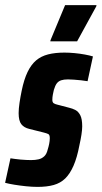

<svg xmlns="http://www.w3.org/2000/svg" viewBox="-41 -724 398 752"><path d="M106 8Q85 8 61 5.5Q37 3 15.5 -0.5Q-6 -4 -21 -8L0 -104Q7 -103 17.5 -101.5Q28 -100 39.5 -99Q51 -98 62 -97.5Q73 -97 81 -97Q97 -97 110 -100Q123 -103 132.5 -112Q142 -121 146 -139Q149 -148 151.5 -160Q154 -172 154 -183Q154 -196 148 -199Q142 -202 130 -205L74 -219Q53 -224 42.5 -237.5Q32 -251 32 -281Q32 -298 35.5 -321.5Q39 -345 44 -369Q53 -413 67 -442Q81 -471 100.5 -487.5Q120 -504 147.5 -511Q175 -518 211 -518Q230 -518 251 -516Q272 -514 291 -510.5Q310 -507 323 -503L302 -406Q291 -408 276.5 -409.5Q262 -411 248.5 -412Q235 -413 225 -413Q209 -413 198.5 -409.5Q188 -406 181.5 -397.5Q175 -389 170 -372Q168 -364 166 -353.5Q164 -343 164 -333Q164 -323 169.5 -319.5Q175 -316 184 -314L230 -302Q243 -299 254.5 -293Q266 -287 273.5 -272.5Q281 -258 281 -229Q281 -216 278 -196.5Q275 -177 270 -155Q261 -107 247 -75Q233 -43 214.5 -25Q196 -7 169.5 0.5Q143 8 106 8ZM156 -562 157 -567 214 -704H337L336 -699L261 -562Z"/></svg>

Font: Saira ExtraCondensed ExtraBold
Style: Italic
Weight: 800
Width: 2
Italic angle: -12°
Designer: Hector Gatti with collaboration of the Omnibus-Type team
Foundry: Omnibus-Type
Version: Version 1.101